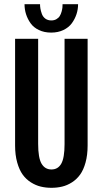

<svg xmlns="http://www.w3.org/2000/svg" viewBox="-20 -885 490 916"><path d="M352.5 -865Q352.5 -840.5 345 -817.5Q337.5 -794.5 322.8 -774.2Q308 -754 282.5 -741.8Q257 -729.5 224 -729.5Q191 -729.5 165.5 -741.8Q140 -754 125.8 -774.2Q111.5 -794.5 104.2 -817.5Q97 -840.5 97 -865H171Q171 -854.5 172.8 -844Q174.5 -833.5 179.5 -819.2Q184.5 -805 196.2 -796.2Q208 -787.5 225 -787.5Q239 -787.5 249.5 -793.8Q260 -800 265.2 -808.8Q270.5 -817.5 273.8 -829.2Q277 -841 277.8 -849Q278.5 -857 278.5 -865ZM52 -191V-700H162V-198.5Q162 -132 178.2 -104.2Q194.5 -76.5 225.5 -76.5Q256.5 -76.5 272.2 -104Q288 -131.5 288 -197.5V-700H398V-191Q398 -145.5 388.2 -110Q378.5 -74.5 362.2 -52Q346 -29.5 323.2 -15Q300.5 -0.5 276.5 5.2Q252.5 11 225.5 11Q198.5 11 174.5 5.2Q150.5 -0.5 127.5 -15Q104.5 -29.5 88.2 -52Q72 -74.5 62 -110Q52 -145.5 52 -191Z"/></svg>

Font: League Mono Condensed Medium
Style: Regular
Weight: 500
Width: 1
Designer: Tyler Finck
Foundry: The League of Moveable Type / Tyler Finck
Version: Version 2.210